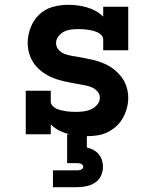

<svg xmlns="http://www.w3.org/2000/svg" viewBox="-20 -558 640 798"><path d="M338 8Q318 8 298 5.5Q278 3 259 -2.5Q240 -8 222.5 -17.5Q205 -27 191 -41V0H87V-181H191V-136Q191 -126 198.5 -118Q206 -110 215.5 -106Q225 -102 235 -99.5Q245 -97 255.5 -95.5Q266 -94 276 -93.5Q286 -93 296 -93Q312 -93 328 -95Q344 -97 358.5 -103.5Q373 -110 384 -123Q395 -136 395 -152Q395 -167 384.5 -178.5Q374 -190 360.5 -195.5Q347 -201 332.5 -203.5Q318 -206 303 -209Q288 -212 273.5 -214.5Q259 -217 244.5 -220.5Q230 -224 216 -228.5Q202 -233 188.5 -239.5Q175 -246 163 -254Q151 -262 140 -272.5Q129 -283 120.5 -295Q112 -307 106.5 -321Q101 -335 98 -349.5Q95 -364 95 -379Q95 -411 107 -442.5Q119 -474 142.5 -497Q166 -520 198 -529Q230 -538 263 -538Q283 -538 302.5 -535.5Q322 -533 341 -527.5Q360 -522 377.5 -512.5Q395 -503 409 -489V-530H513V-349H409V-394Q409 -404 401.5 -412Q394 -420 384.5 -424Q375 -428 365 -430.5Q355 -433 345 -434.5Q335 -436 324.5 -436.5Q314 -437 304 -437Q289 -437 274 -435Q259 -433 245.5 -426Q232 -419 222.5 -406.5Q213 -394 213 -379Q213 -364 223 -352Q233 -340 247 -334.5Q261 -329 275.5 -326.5Q290 -324 304.5 -321.5Q319 -319 333.5 -316Q348 -313 362.5 -310Q377 -307 391.5 -302Q406 -297 419 -291Q432 -285 444.5 -276.5Q457 -268 467.5 -257.5Q478 -247 487 -235Q496 -223 501.5 -209.5Q507 -196 510 -181.5Q513 -167 513 -152Q513 -129 507 -107.5Q501 -86 490 -66.5Q479 -47 462 -32Q445 -17 425 -7.5Q405 2 382.5 5Q360 8 338 8ZM200 220V150H300Q304 150 308 149.5Q312 149 316 147.5Q320 146 323 142.5Q326 139 326 135Q326 131 323 127.5Q320 124 316 122.5Q312 121 308 120.5Q304 120 300 120H259V0H341V55Q355 58 368 65Q381 72 390 82.5Q399 93 403.5 107Q408 121 408 135Q408 155 399.5 173Q391 191 374.5 201.5Q358 212 338.5 216Q319 220 300 220Z"/></svg>

Font: Iosevka Slab Extended
Style: Bold
Weight: 700
Width: 7
Monospace: yes
Designer: Belleve Invis
Foundry: Belleve Invis
Version: Version 11.1.0; ttfautohint (v1.8.3)